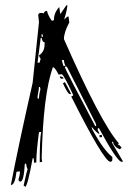

<svg xmlns="http://www.w3.org/2000/svg" viewBox="-20 -742 535 767"><path d="M151.4 -594.7 150.4 -604.5H145.5L146.5 -594.7ZM130.9 -347.7 135.7 -348.6V-352.5Q135.7 -363.3 141.6 -385.7L139.6 -394.5H135.7Q135.7 -386.7 129.9 -356.4ZM364.3 -238.3 363.3 -247.1 247.1 -475.6H238.3Q239.3 -466.8 360.4 -238.3ZM233.4 -478.5 242.2 -479.5Q236.3 -486.3 235.4 -502H226.6ZM129.9 -491.2 138.7 -492.2Q138.7 -497.1 142.6 -506.8Q136.7 -514.6 135.7 -520.5Q158.2 -535.2 158.2 -565.4V-573.2H157.2Q149.4 -573.2 146.5 -590.8H142.6ZM80.1 4.9Q79.1 0 74.2 0Q87.9 -65.4 90.8 -65.4Q85.9 -73.2 84 -88.9L79.1 -86.9Q75.2 -16.6 61.5 -16.6Q54.7 -16.6 53.7 -25.4Q59.6 -42 59.6 -57.6L45.9 -55.7Q40 -2.9 23.4 -2.9Q53.7 -161.1 110.4 -411.1L135.7 -653.3L132.8 -681.6Q132.8 -690.4 144.5 -690.4Q150.4 -690.4 155.3 -688.5Q156.2 -698.2 168 -698.2Q169.9 -684.6 186.5 -659.2L195.3 -661.1Q195.3 -691.4 216.8 -713.9L220.7 -685.5L245.1 -720.7L249 -721.7Q249 -705.1 236.3 -664.1L249 -675.8H253.9L256.8 -652.3Q235.4 -612.3 235.4 -585.9Q381.8 -252.9 455.1 -168.9Q451.2 -168 451.2 -164.1Q458 -164.1 465.8 -151.4L458 -145.5Q433.6 -157.2 431.6 -175.8L426.8 -174.8Q427.7 -169.9 471.7 -96.7L463.9 -95.7Q443.4 -104.5 375 -230.5L370.1 -228.5L371.1 -220.7Q377 -211.9 377 -207Q370.1 -207 345.7 -235.4L347.7 -226.6Q394.5 -140.6 428.7 -115.2V-103.5Q428.7 -96.7 420.9 -95.7Q395.5 -95.7 264.6 -356.4Q272.5 -359.4 272.5 -362.3Q238.3 -436.5 227.5 -445.3L213.9 -444.3Q199.2 -473.6 191.4 -473.6Q152.3 -366.2 146.5 -109.4L148.4 -95.7L138.7 -93.8Q138.7 -188.5 144.5 -214.8L135.7 -213.9Q125 -134.8 125 -92.8L116.2 -91.8L114.3 -110.4L110.4 -109.4Q89.8 3.9 80.1 4.9ZM377.9 -193.4 377 -202.1 386.7 -203.1 387.7 -194.3ZM263.7 -366.2H258.8Q251 -366.2 231.4 -409.2L239.3 -414.1Q263.7 -370.1 263.7 -366.2ZM233.4 -427.7H226.6Q219.7 -427.7 218.8 -436.5Q233.4 -436.5 233.4 -427.7Z"/></svg>

Font: Blackcraft
Style: Regular
Weight: 400
Designer: GGBotNet
Foundry: GGBotNet
Version: 1.00